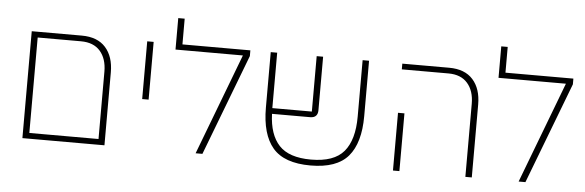

<svg xmlns="http://www.w3.org/2000/svg" viewBox="-49 -900 3259 1070"><g transform="rotate(5 1581.0 -365.0)"><path d="M102 -598H382Q470 -598 515.5 -547Q561 -496 561 -408V0H102ZM525 -32V-409Q525 -481 488 -523.5Q451 -566 380 -566H138V-32Z M748 -598H784V-275H748Z M1286 -566H909V-742H945V-598H1325V-566L1109 0H1071Z M1714 12Q1567 12 1503 -63Q1439 -138 1439 -288V-598H1475V-288H1696V-598H1732V-298Q1732 -278 1721.5 -267Q1711 -256 1689 -256H1476Q1480 -140 1535.5 -80.5Q1591 -21 1714 -21Q1843 -21 1898 -86.5Q1953 -152 1953 -282V-598H1989V-288Q1989 -138 1925 -63Q1861 12 1714 12Z M2580 -409Q2580 -481 2543 -523.5Q2506 -566 2436 -566H2175V-598H2437Q2525 -598 2570.5 -547Q2616 -496 2616 -408V0H2580ZM2175 -323H2211V0H2175Z M3093 -566H2716V-742H2752V-598H3132V-566L2916 0H2878Z"/></g></svg>

Font: IBM Plex Sans Hebrew ExtraLight
Style: Regular
Weight: 200
Designer: Mike Abbink, Paul van der Laan, Pieter van Rosmalen, Yanek Iontef
Foundry: Bold Monday
Version: Version 1.2